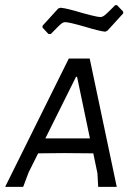

<svg xmlns="http://www.w3.org/2000/svg" viewBox="-23 -725 534 745"><path d="M430 0H358L355 -53L339 -130L226 -131L125 -130L88 -56L67 0H-3L244 -498H325ZM276 -427H272L153 -188H326ZM455 -680V-673L394 -606L385 -602Q364 -604 304 -622Q245 -639 230 -639Q222 -639 213.5 -632Q205 -625 189 -608L174 -593H165L142 -618V-625L203 -692L212 -695Q236 -693 295 -675Q302 -673 329 -666Q356 -659 367 -659Q375 -659 384 -666.5Q393 -674 405 -686Q417 -698 424 -705H431Z"/></svg>

Font: Alegreya Sans SC
Style: Italic
Weight: 400
Italic angle: -7°
Designer: Juan Pablo del Peral
Foundry: Huerta Tipografica
Version: Version 2.008; ttfautohint (v1.6)